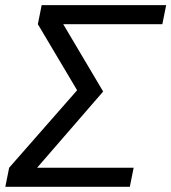

<svg xmlns="http://www.w3.org/2000/svg" viewBox="-41 -718 658 738"><path d="M119.1 -698.2H597.7L583 -625H202.1L355.5 -366.2L101.6 -73.2H472.7L458 0H-20.5L-5.9 -73.2L255.4 -371.1L104.5 -625Z"/></svg>

Font: Sansation
Style: Italic
Weight: 400
Designer: Bernd Montag
Version: Version 1.301